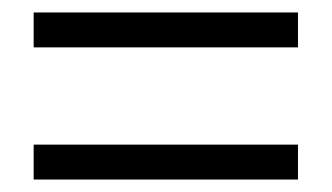

<svg xmlns="http://www.w3.org/2000/svg" viewBox="-20 -484 532 308"><path d="M34 -408V-464H458V-408ZM34 -196V-252H458V-196Z"/></svg>

Font: Assistant ExtraLight
Style: Regular
Weight: 400
Version: Version 3.000